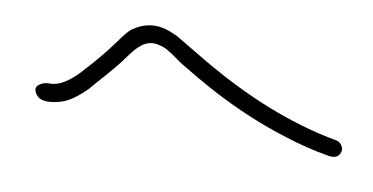

<svg xmlns="http://www.w3.org/2000/svg" viewBox="-38 -629 1077 554"><g transform="rotate(-5 500.0 -352.5)"><path d="M919.9 -186.5Q929.7 -181.6 933.1 -169.4Q936.5 -157.2 927.7 -147.5Q915 -132.8 888.7 -146.5Q831.1 -172.9 775.4 -209Q675.8 -271.5 579.1 -361.3Q540 -398.4 496.1 -444.3Q491.2 -449.2 478.5 -464.8Q465.8 -480.5 455.6 -490.2Q445.3 -500 434.6 -504.9Q421.9 -512.7 408.7 -513.2Q395.5 -513.7 383.8 -508.8Q372.1 -503.9 363.3 -498Q354.5 -492.2 340.8 -481.4Q305.7 -452.1 243.2 -412.1Q242.2 -411.1 233.9 -405.8Q225.6 -400.4 223.6 -398.4Q170.9 -367.2 135.7 -367.2Q78.1 -367.2 70.3 -393.6V-392.6Q61.5 -414.1 78.1 -420.9Q93.8 -427.7 111.3 -421.9Q147.5 -412.1 205.1 -448.2Q266.6 -487.3 301.8 -515.6Q305.7 -518.6 315.9 -526.9Q326.2 -535.2 331.1 -539.1Q335.9 -543 344.7 -548.8Q353.5 -554.7 361.3 -557.6Q419.9 -578.1 469.7 -541Q480.5 -532.2 487.3 -527.3L552.7 -460Q732.4 -274.4 919.9 -186.5Z"/></g></svg>

Font: irohamaru Light
Style: Regular
Weight: 200
Designer: [Source Han Sans]
Ryoko NISHIZUKA  (kana & ideographs); Paul D. Hunt (Latin, Greek & Cyrillic); Wenlong ZHANG  (bopomofo
Version: Version 1.01